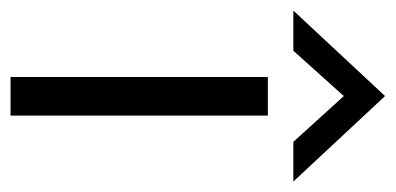

<svg xmlns="http://www.w3.org/2000/svg" viewBox="-254 -537 750 364"><g transform="rotate(90 121.0 -355.0)"><path d="M85 0V-487.8H158.2V0ZM-41 -536.1 121.1 -710 283.2 -536.1H208L121.1 -631.8L35.2 -536.1Z"/></g></svg>

Font: Acari Sans Light
Style: Regular
Weight: 300
Designer: Alfredo Marco Pradil and Stefan Peev
Foundry: Hanken Design Co.
Version: Version 1.045;January 11, 2019;FontCreator 11.5.0.2425 64-bi